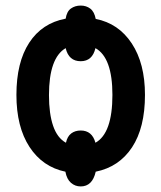

<svg xmlns="http://www.w3.org/2000/svg" viewBox="-20 -614 579 690"><path d="M501 -273Q501 -155 454.5 -84.5Q408 -14 324 3Q312 56 270 56Q250 56 235 43Q220 30 215 3Q133 -14 86 -86Q39 -158 39 -273Q39 -390 85 -460.5Q131 -531 216 -547Q220 -573 235 -583.5Q250 -594 270 -594Q290 -594 304.5 -583Q319 -572 324 -546Q406 -530 453.5 -458Q501 -386 501 -273ZM384 -273Q384 -407 323 -441Q312 -394 270 -394Q227 -394 216 -441Q156 -406 156 -272Q156 -205 171 -161.5Q186 -118 217 -101Q222 -124 236 -134.5Q250 -145 270 -145Q311 -145 323 -101Q384 -135 384 -273Z"/></svg>

Font: Noto Sans Disp Cond SemBd
Style: Regular
Weight: 600
Width: 3
Designer: Monotype Design Team
Foundry: Monotype Imaging Inc.
Version: Version 2.000;GOOG;noto-source:20170915:90ef993387c0; ttfaut